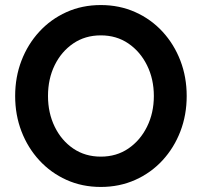

<svg xmlns="http://www.w3.org/2000/svg" viewBox="-20 -730 799 760"><path d="M719 -350Q719 -275 694 -210Q669 -145 623.5 -95.5Q578 -46 515.5 -18Q453 10 379 10Q305 10 243 -18Q181 -46 135.5 -95.5Q90 -145 65 -210Q40 -275 40 -350Q40 -425 65 -490Q90 -555 135.5 -604.5Q181 -654 243 -682Q305 -710 379 -710Q453 -710 515.5 -682Q578 -654 623.5 -604.5Q669 -555 694 -490Q719 -425 719 -350ZM589 -350Q589 -417 562 -471.5Q535 -526 488 -558Q441 -590 379 -590Q317 -590 270 -558Q223 -526 196.5 -472Q170 -418 170 -350Q170 -283 196.5 -228.5Q223 -174 270 -142Q317 -110 379 -110Q441 -110 488 -142Q535 -174 562 -228.5Q589 -283 589 -350Z"/></svg>

Font: zvoove
Style: Bold
Weight: 700
Designer: Vernon Adams (Nunito) & Andrew Paglinawan (Quicksand)
Foundry: zvoove
Version: Version 3.006